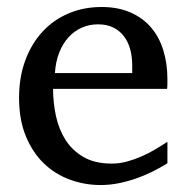

<svg xmlns="http://www.w3.org/2000/svg" viewBox="-20 -514 530 546"><path d="M456.1 -49.8Q435.1 -36.6 412.4 -25.4Q389.6 -14.2 365.5 -5.9Q341.3 2.4 316.4 7.3Q291.5 12.2 266.1 12.2Q220.7 12.2 178.7 -3.2Q136.7 -18.6 104.7 -49.3Q72.8 -80.1 53.5 -126.7Q34.2 -173.3 34.2 -235.8Q34.2 -294.4 51.8 -342Q69.3 -389.6 100.6 -423.6Q131.8 -457.5 174.8 -475.8Q217.8 -494.1 269 -494.1Q315.4 -494.1 350.6 -478.8Q385.7 -463.4 409.2 -436.3Q432.6 -409.2 444.3 -371.3Q456.1 -333.5 456.1 -289.1V-275.9Q456.1 -268.1 455.1 -261.2H130.9Q130.9 -223.1 138.9 -185.1Q147 -147 166 -116.7Q185.1 -86.4 217.3 -67.6Q249.5 -48.8 297.9 -48.8Q319.3 -48.8 340.3 -54.4Q361.3 -60.1 381.6 -68.8Q401.9 -77.6 420.4 -88.6Q439 -99.6 456.1 -110.8ZM356 -328.1Q356 -353 350.1 -374.3Q344.2 -395.5 332.3 -411.1Q320.3 -426.8 302 -435.8Q283.7 -444.8 258.8 -444.8Q233.9 -444.8 212.4 -435.3Q190.9 -425.8 174.6 -407.7Q158.2 -389.6 148.2 -364Q138.2 -338.4 136.2 -306.2H356Z"/></svg>

Font: BabelStone Ogham Lithic
Style: Regular
Weight: 400
Designer: Andrew West
Foundry: BabelStone
Version: Version 1.02 March 14, 2022